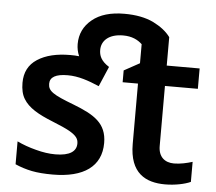

<svg xmlns="http://www.w3.org/2000/svg" viewBox="-54 -824 1004 894"><g transform="rotate(5 448.5 -377.5)"><path d="M224.1 9.8C369.1 9.8 450.2 -47.9 450.2 -157.2C450.2 -250 390.6 -285.2 293 -323.2C193.8 -360.8 170.9 -376 170.9 -410.2C170.9 -441.4 198.7 -457 253.9 -457C304.7 -457 351.1 -440.4 401.9 -418.9L441.9 -512.2C402.3 -537.1 394 -562.5 394 -587.9C394 -630.9 428.2 -664.1 495.1 -664.1C536.1 -664.1 564 -649.9 584 -630.9V-542L511.2 -502V-446.8H583V-165C583 -27.8 658.7 9.8 749 9.8C795.9 9.8 841.3 0 868.2 -12.2V-106C842.8 -98.1 811.5 -90.8 782.2 -90.8C739.3 -90.8 709 -115.2 709 -166V-446.8H862.8V-542H709V-674.8C690.9 -699.7 664.1 -720.7 627.9 -738.8C591.3 -756.3 546.4 -765.1 492.2 -765.1C428.2 -765.1 377.9 -750.5 341.8 -720.7C305.2 -690.9 287.1 -652.3 287.1 -606C287.1 -586.9 291 -567.9 298.8 -549.8C285.6 -551.3 272 -551.8 257.8 -551.8C193.8 -551.8 143.1 -539.6 104.5 -514.6C65.9 -489.7 46.9 -452.6 46.9 -403.8C46.9 -373 52.7 -348.1 64.5 -329.1C87.9 -290 133.3 -263.7 203.1 -235.8C238.3 -221.7 264.6 -210 282.2 -200.2C316.9 -180.2 326.2 -165.5 326.2 -144C326.2 -108.4 296.9 -85 228 -85C199.2 -85 168.9 -89.4 136.7 -98.1C104 -106.4 74.7 -117.2 47.9 -129.9V-22.9C73.2 -11.7 99.6 -3.4 126.5 2C153.3 7.3 186 9.8 224.1 9.8Z"/></g></svg>

Font: Noto Reveo Sans
Style: Regular
Weight: 600
Designer: Monotype Design Team
Foundry: Monotype Imaging Inc.
Version: Version 2.007